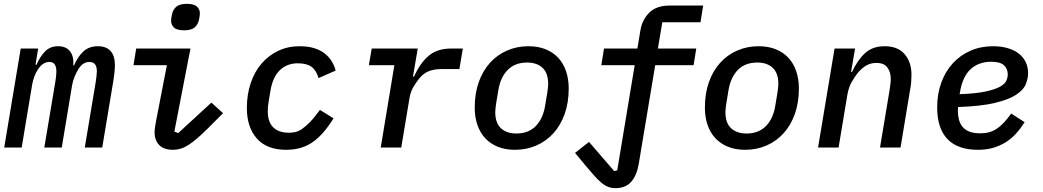

<svg xmlns="http://www.w3.org/2000/svg" viewBox="-20 -769 5440 1001"><path d="M2 0 88 -516H179L165 -431H170Q188 -473 214.5 -500.5Q241 -528 283 -528Q325 -528 345.5 -501Q366 -474 362 -428H366Q385 -473 414.5 -500.5Q444 -528 490 -528Q534 -528 556.5 -503Q579 -478 579 -430Q579 -415 577 -393.5Q575 -372 572 -354L513 0H422L479 -341Q481 -355 483 -371Q485 -387 485 -397Q485 -446 446 -446Q412 -446 389 -409Q378 -391 369 -369.5Q360 -348 356 -325L302 0H211L269 -346Q271 -360 272.5 -372.5Q274 -385 274 -396Q274 -446 238 -446Q204 -446 179 -409Q166 -390 159 -369.5Q152 -349 148 -330L93 0Z M940 -611Q902 -611 887 -625.5Q872 -640 872 -660Q872 -666 873 -674Q874 -682 876 -691Q881 -718 898.5 -733.5Q916 -749 954 -749Q992 -749 1007 -734.5Q1022 -720 1022 -700Q1022 -694 1021 -686Q1020 -678 1018 -669Q1013 -642 995.5 -626.5Q978 -611 940 -611ZM882 12Q834 12 810 -13Q786 -38 786 -78Q786 -91 788 -104Q790 -117 793 -135L850 -429H676L690 -516H973L889 -83L909 -75L1082 -234L1143 -179L1065 -101Q1034 -70 1009 -48.5Q984 -27 963 -13.5Q942 0 922.5 6Q903 12 882 12Z M1471 12Q1371 12 1319 -47Q1267 -106 1267 -206Q1267 -276 1287 -335.5Q1307 -395 1343.5 -437.5Q1380 -480 1430.5 -504Q1481 -528 1542 -528Q1584 -528 1616 -518.5Q1648 -509 1671 -491.5Q1694 -474 1708.5 -451Q1723 -428 1730 -401L1641 -362Q1628 -404 1603 -421.5Q1578 -439 1532 -439Q1477 -439 1439.5 -403.5Q1402 -368 1390 -296L1380 -236Q1378 -222 1377 -211Q1376 -200 1376 -189Q1376 -133 1404.5 -105Q1433 -77 1487 -77Q1503 -77 1519.5 -80.5Q1536 -84 1554.5 -96.5Q1573 -109 1596 -132.5Q1619 -156 1648 -196L1719 -152Q1694 -112 1668 -81.5Q1642 -51 1613 -30Q1584 -9 1549 1.5Q1514 12 1471 12Z M1965 0 2036 -429H1903L1918 -516H2158L2133 -370H2139Q2168 -437 2213 -476.5Q2258 -516 2333 -516H2393L2375 -409H2285Q2242 -409 2214.5 -397.5Q2187 -386 2166 -360Q2156 -348 2138.5 -321Q2121 -294 2115 -258L2072 0Z M2665 12Q2614 12 2575 -4Q2536 -20 2509.5 -48.5Q2483 -77 2469 -117.5Q2455 -158 2455 -208Q2455 -282 2476 -341Q2497 -400 2534.5 -441.5Q2572 -483 2623.5 -505.5Q2675 -528 2735 -528Q2786 -528 2825 -512Q2864 -496 2890.5 -467.5Q2917 -439 2931 -398Q2945 -357 2945 -308Q2945 -234 2924 -175Q2903 -116 2865.5 -74.5Q2828 -33 2776.5 -10.5Q2725 12 2665 12ZM2672 -73Q2735 -73 2773 -111.5Q2811 -150 2822 -218L2833 -284Q2835 -298 2836.5 -310Q2838 -322 2838 -331Q2838 -388 2808.5 -415.5Q2779 -443 2728 -443Q2665 -443 2627 -404.5Q2589 -366 2578 -298L2567 -232Q2565 -218 2563.5 -206Q2562 -194 2562 -185Q2562 -128 2591.5 -100.5Q2621 -73 2672 -73Z M3188 212Q3167 212 3149 204.5Q3131 197 3113.5 182Q3096 167 3076 144.5Q3056 122 3030 91L2978 28L3051 -29L3182 123L3198 119L3289 -429H3115L3129 -516H3303L3319 -612Q3328 -666 3365 -703Q3402 -740 3471 -740H3646L3632 -653H3433L3410 -516H3610L3596 -429H3396L3310 86Q3300 145 3271 178.5Q3242 212 3188 212Z M3865 12Q3814 12 3775 -4Q3736 -20 3709.5 -48.5Q3683 -77 3669 -117.5Q3655 -158 3655 -208Q3655 -282 3676 -341Q3697 -400 3734.5 -441.5Q3772 -483 3823.5 -505.5Q3875 -528 3935 -528Q3986 -528 4025 -512Q4064 -496 4090.5 -467.5Q4117 -439 4131 -398Q4145 -357 4145 -308Q4145 -234 4124 -175Q4103 -116 4065.5 -74.5Q4028 -33 3976.5 -10.5Q3925 12 3865 12ZM3872 -73Q3935 -73 3973 -111.5Q4011 -150 4022 -218L4033 -284Q4035 -298 4036.5 -310Q4038 -322 4038 -331Q4038 -388 4008.5 -415.5Q3979 -443 3928 -443Q3865 -443 3827 -404.5Q3789 -366 3778 -298L3767 -232Q3765 -218 3763.5 -206Q3762 -194 3762 -185Q3762 -128 3791.5 -100.5Q3821 -73 3872 -73Z M4245 0 4331 -516H4438L4417 -394H4422Q4451 -456 4490 -492Q4529 -528 4592 -528Q4661 -528 4696.5 -486.5Q4732 -445 4732 -379Q4732 -361 4730.5 -341.5Q4729 -322 4724 -296L4675 0H4568L4618 -300Q4620 -314 4622 -329.5Q4624 -345 4624 -358Q4624 -393 4606.5 -417Q4589 -441 4549 -441Q4519 -441 4495.5 -427Q4472 -413 4452 -389Q4442 -377 4423.5 -347Q4405 -317 4398 -276L4352 0Z M5079 12Q4973 12 4919.5 -44Q4866 -100 4866 -209Q4866 -280 4887.5 -338.5Q4909 -397 4947.5 -439Q4986 -481 5039.5 -504.5Q5093 -528 5158 -528Q5197 -528 5230 -519Q5263 -510 5287.5 -492.5Q5312 -475 5326 -448.5Q5340 -422 5340 -388Q5340 -359 5327.5 -329Q5315 -299 5276 -274Q5237 -249 5165 -232Q5093 -215 4975 -211Q4974 -204 4974 -198.5Q4974 -193 4974 -191Q4974 -167 4979.5 -145.5Q4985 -124 4998 -108Q5011 -92 5033.5 -83Q5056 -74 5091 -74Q5116 -74 5136.5 -79.5Q5157 -85 5175.5 -97Q5194 -109 5212.5 -128.5Q5231 -148 5252 -177L5322 -132Q5301 -99 5277 -72.5Q5253 -46 5223.5 -27.5Q5194 -9 5158.5 1.5Q5123 12 5079 12ZM5148 -447Q5082 -447 5040 -408Q4998 -369 4985 -289L4983 -278Q5067 -281 5116.5 -291.5Q5166 -302 5192.5 -316.5Q5219 -331 5226.5 -348Q5234 -365 5234 -381Q5234 -410 5214.5 -428.5Q5195 -447 5148 -447Z"/></svg>

Font: IBM Plex Mono Medm
Style: Italic
Weight: 500
Italic angle: -9°
Monospace: yes
Designer: Mike Abbink, Paul van der Laan, Pieter van Rosmalen
Foundry: Bold Monday
Version: Version 2.3